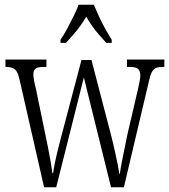

<svg xmlns="http://www.w3.org/2000/svg" viewBox="-20 -786 711 806"><path d="M62 -452Q57 -474 50.5 -485Q44 -496 33 -500.5Q22 -505 4 -505H3V-536H175V-505H163Q139 -505 129.5 -498Q120 -491 120 -473Q120 -465 123 -447.5Q126 -430 130 -417L170 -223Q175 -199 181.5 -167Q188 -135 193 -105.5Q198 -76 200 -59H203Q205 -76 211 -105Q217 -134 225 -165.5Q233 -197 239 -220L322 -534H364L443 -231Q448 -213 453.5 -189.5Q459 -166 464.5 -141Q470 -116 474.5 -93.5Q479 -71 481 -56H483Q487 -85 495.5 -126.5Q504 -168 515 -222L559 -411Q563 -428 566 -444Q569 -460 569 -469Q569 -487 560 -496Q551 -505 526 -505H513V-536H670V-505H662Q645 -505 634.5 -500.5Q624 -496 617 -482.5Q610 -469 604 -440L500 0H446L332 -461L216 0H165ZM234 -619Q247 -638 261 -664Q275 -690 288.5 -717Q302 -744 310 -766H374Q383 -744 395.5 -717Q408 -690 422.5 -664Q437 -638 449 -619V-606H426Q410 -624 395 -641Q380 -658 367 -676.5Q354 -695 342 -716Q330 -695 316.5 -676.5Q303 -658 288 -641Q273 -624 257 -606H234Z"/></svg>

Font: Noto Serif Khmer ExtraCondensed Light
Style: Regular
Weight: 300
Width: 2
Designer: Danh Hong and the Monotype Design Team
Foundry: Monotype Imaging Inc.
Version: Version 2.004